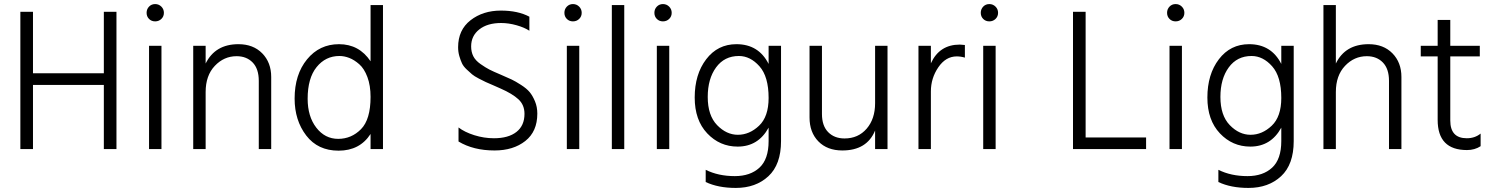

<svg xmlns="http://www.w3.org/2000/svg" viewBox="-20 -732 7337 943"><path d="M552 0H490V-315H142V0H80V-674H142V-372H490V-674H552Z M773 0H712V-507H773ZM772.5 -699.5Q785 -687 785 -669Q785 -651 772.5 -639Q760 -627 742 -627Q724 -627 712 -639Q700 -651 700 -669Q700 -687 712 -699.5Q724 -712 742 -712Q760 -712 772.5 -699.5Z M1312 0H1251V-335Q1251 -394 1221 -425Q1191 -456 1142 -456Q1080 -456 1035 -408.5Q990 -361 990 -280V0H929V-507H990V-420Q1037 -515 1151 -515Q1224 -515 1268 -470Q1312 -425 1312 -354Z M1491 -247Q1491 -160 1533.5 -105Q1576 -50 1641 -50Q1706 -50 1753 -97.5Q1800 -145 1800 -256Q1800 -312 1784.5 -353.5Q1769 -395 1744.5 -416.5Q1720 -438 1695.5 -447.5Q1671 -457 1647 -457Q1579 -457 1535 -402.5Q1491 -348 1491 -247ZM1861 0H1800V-74Q1747 8 1643 8Q1541 8 1484 -66.5Q1427 -141 1427 -248Q1427 -366 1488 -440.5Q1549 -515 1645 -515Q1744 -515 1800 -431V-707H1861Z M2619 -174Q2619 -86 2560 -39.5Q2501 7 2409 7Q2305 7 2232 -37V-106Q2262 -83 2309.5 -68Q2357 -53 2406 -53Q2477 -53 2516.5 -84Q2556 -115 2556 -173Q2556 -217 2526 -244.5Q2496 -272 2439 -297Q2431 -301 2404 -312.5Q2377 -324 2366 -329Q2355 -334 2332 -346Q2309 -358 2298.5 -367Q2288 -376 2272 -391Q2256 -406 2249 -421Q2242 -436 2236 -456.5Q2230 -477 2230 -500Q2230 -585 2291 -632.5Q2352 -680 2440 -680Q2524 -680 2580 -650V-581Q2556 -597 2517 -608Q2478 -619 2441 -619Q2374 -619 2334 -587.5Q2294 -556 2294 -504Q2294 -477 2304.5 -456Q2315 -435 2340 -417.5Q2365 -400 2383.5 -390.5Q2402 -381 2440 -365Q2475 -350 2493 -341.5Q2511 -333 2539 -315Q2567 -297 2581.5 -279.5Q2596 -262 2607.5 -234.5Q2619 -207 2619 -174Z M2825 0H2764V-507H2825ZM2824.5 -699.5Q2837 -687 2837 -669Q2837 -651 2824.5 -639Q2812 -627 2794 -627Q2776 -627 2764 -639Q2752 -651 2752 -669Q2752 -687 2764 -699.5Q2776 -712 2794 -712Q2812 -712 2824.5 -699.5Z M3046 0H2985V-707H3046Z M3267 0H3206V-507H3267ZM3266.5 -699.5Q3279 -687 3279 -669Q3279 -651 3266.5 -639Q3254 -627 3236 -627Q3218 -627 3206 -639Q3194 -651 3194 -669Q3194 -687 3206 -699.5Q3218 -712 3236 -712Q3254 -712 3266.5 -699.5Z M3816 -39Q3816 76 3754 133.5Q3692 191 3594 191Q3507 191 3446 162V102Q3508 133 3589 133Q3665 133 3710 91.5Q3755 50 3755 -39V-105Q3704 -12 3603 -12Q3515 -12 3453.5 -77Q3392 -142 3392 -253Q3392 -367 3448.5 -441Q3505 -515 3597 -515Q3706 -515 3755 -418V-507H3816ZM3456 -256Q3456 -165 3502 -117.5Q3548 -70 3604 -70Q3661 -70 3708 -114.5Q3755 -159 3755 -251Q3755 -356 3710 -406.5Q3665 -457 3609 -457Q3538 -457 3497 -401Q3456 -345 3456 -256Z M4339 0H4278V-91Q4238 7 4117 7Q4043 7 3999.5 -37.5Q3956 -82 3956 -155V-507H4017V-172Q4017 -114 4047.5 -83Q4078 -52 4128 -52Q4195 -52 4236.5 -100Q4278 -148 4278 -225V-507H4339Z M4552 0H4491V-507H4552V-421Q4594 -513 4694 -513Q4701 -513 4719 -511V-449Q4699 -455 4679 -455Q4625 -455 4588.5 -401.5Q4552 -348 4552 -283Z M4870 0H4809V-507H4870ZM4869.5 -699.5Q4882 -687 4882 -669Q4882 -651 4869.5 -639Q4857 -627 4839 -627Q4821 -627 4809 -639Q4797 -651 4797 -669Q4797 -687 4809 -699.5Q4821 -712 4839 -712Q4857 -712 4869.5 -699.5Z M5609 0H5250V-674H5312V-57H5609Z M5785 0H5724V-507H5785ZM5784.5 -699.5Q5797 -687 5797 -669Q5797 -651 5784.5 -639Q5772 -627 5754 -627Q5736 -627 5724 -639Q5712 -651 5712 -669Q5712 -687 5724 -699.5Q5736 -712 5754 -712Q5772 -712 5784.5 -699.5Z M6334 -39Q6334 76 6272 133.5Q6210 191 6112 191Q6025 191 5964 162V102Q6026 133 6107 133Q6183 133 6228 91.5Q6273 50 6273 -39V-105Q6222 -12 6121 -12Q6033 -12 5971.5 -77Q5910 -142 5910 -253Q5910 -367 5966.5 -441Q6023 -515 6115 -515Q6224 -515 6273 -418V-507H6334ZM5974 -256Q5974 -165 6020 -117.5Q6066 -70 6122 -70Q6179 -70 6226 -114.5Q6273 -159 6273 -251Q6273 -356 6228 -406.5Q6183 -457 6127 -457Q6056 -457 6015 -401Q5974 -345 5974 -256Z M6863 0H6802V-335Q6802 -394 6772 -425Q6742 -456 6693 -456Q6631 -456 6586 -408.5Q6541 -361 6541 -280V0H6480V-707H6541V-420Q6587 -515 6702 -515Q6775 -515 6819 -470Q6863 -425 6863 -354Z M7252 -14Q7223 5 7185 5Q7041 5 7041 -143V-455H6958V-507H7041V-634H7103V-507H7248V-455H7103V-140Q7103 -53 7184 -53Q7224 -53 7252 -76Z"/></svg>

Font: Hind Siliguri Light
Style: Regular
Weight: 300
Designer: Jyotish Sonowal
Foundry: Indian Type Foundry
Version: Version 1.001;PS 1.0;hotconv 1.0.86;makeotf.lib2.5.63406; tt